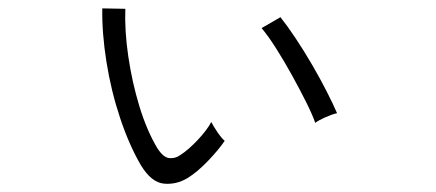

<svg xmlns="http://www.w3.org/2000/svg" viewBox="-20 -494 1040 458"><path d="M427 -69Q400 -53 370.5 -56Q341 -59 316 -100Q288 -148 266.5 -212.5Q245 -277 234 -346Q223 -415 224 -474L279 -473Q277 -421 286 -359.5Q295 -298 312.5 -240.5Q330 -183 355 -141Q369 -119 383 -117Q397 -115 410 -124Q430 -137 452 -160.5Q474 -184 484 -203Q489 -193 498.5 -179Q508 -165 516 -158Q501 -136 475.5 -109.5Q450 -83 427 -69ZM732 -201Q725 -221 710 -251Q695 -281 676.5 -314.5Q658 -348 639 -378Q620 -408 604 -427L649 -453Q665 -433 685 -403Q705 -373 724.5 -339.5Q744 -306 759.5 -275.5Q775 -245 784 -224Q771 -221 755.5 -214Q740 -207 732 -201Z"/></svg>

Font: Zen Kaku Gothic New
Style: Regular
Weight: 400
Designer: Yoshimichi Ohira
Foundry: Positype
Version: Version 1.001